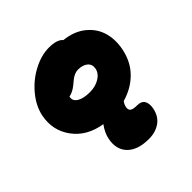

<svg xmlns="http://www.w3.org/2000/svg" viewBox="-181 -642 967 967"><g transform="rotate(-45 303.0 -158.0)"><path d="M338.9 183.1Q259.3 183.1 220.9 143.6Q182.6 104 195.8 39.1Q202.6 3.4 229 -32.2Q128.4 -48.3 76.4 -119.1Q24.4 -189.9 42 -279.8Q53.7 -336.9 96.4 -388.2Q139.2 -439.5 196.5 -469.2Q253.9 -499 308.1 -499Q365.2 -499 386.2 -474.1Q454.6 -466.8 499.5 -430.9Q544.4 -395 559.8 -343Q575.2 -291 563 -230Q548.3 -157.2 501.2 -109.6Q454.1 -62 383.8 -42Q372.6 -26.4 370.1 -11.2Q367.2 4.9 377 12.9Q386.7 21 415 21Q447.3 21 457.8 40.8Q468.3 60.5 461.9 90.8Q452.6 136.7 419.2 159.9Q385.7 183.1 338.9 183.1ZM206.1 -249Q200.7 -224.1 225.1 -209Q249.5 -193.8 294.9 -193.8Q335 -193.8 364 -211.7Q393.1 -229.5 398.9 -257.8Q403.8 -284.7 385.3 -300.8Q366.7 -316.9 332 -316.9Q319.8 -316.9 307.1 -311.3Q294.4 -305.7 286.1 -299.3Q277.8 -293 258.8 -276.9Q231.9 -255.4 206.1 -251Z"/></g></svg>

Font: Shantell Sans Irregular
Style: Italic
Weight: 800
Italic angle: -11.31°
Designer: Stephen Nixon, Anya Danilova, Shantell Martin
Foundry: Arrow Type
Version: Version 1.006;[9816181b4]